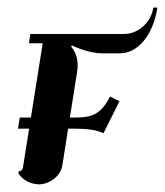

<svg xmlns="http://www.w3.org/2000/svg" viewBox="-20 -480 434 505"><path d="M56.6 -141.6 40.3 -39.1C39.3 -33.2 34.9 -29.3 29.1 -29.3L28.3 -24.4C40 -5.9 59.1 3.9 82.3 4.9C109.6 4.9 139.4 -16.6 143.8 -43.9L159.2 -141.6H171.9C207 -141.6 233.9 -138.7 252.2 -129.6L294.2 -213.6L269.5 -226.3C245.8 -179.9 222.4 -170.9 179.4 -170.9H163.8L182.4 -288.1C183.6 -296.1 184.3 -303.7 184.3 -308.3C184.3 -328.4 177.5 -345.5 166.7 -358.2L169.9 -360.4C185.8 -352.1 220.7 -339.8 247.1 -339.8H295.9C339.6 -339.8 381.8 -382.8 394 -460H383.3C377.2 -420.9 344.2 -390.6 305.9 -390.6H59.8L56.2 -366.2H92.3L61.3 -170.9H32L27.3 -141.6Z"/></svg>

Font: RisaltypS01
Style: Medium
Weight: 500
Italic angle: -9°
Designer: gluk
Foundry: gluk
Version: Version 0.24